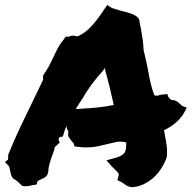

<svg xmlns="http://www.w3.org/2000/svg" viewBox="-45 -745 772 773"><path d="M-25.4 -92.8 -12.7 -102.5 -11.7 -123Q12.7 -182.6 38.6 -237.3Q64.5 -292 92.8 -349.6Q101.6 -368.2 110.8 -386.7Q120.1 -405.3 128.9 -424.8Q127.9 -428.7 127.9 -433.1Q127.9 -437.5 129.9 -443.4Q143.6 -462.9 151.9 -478.5Q160.2 -494.1 168 -510.7Q176.8 -530.3 187 -549.8Q197.3 -569.3 212.9 -587.9L219.7 -597.7L230.5 -596.7Q234.4 -598.6 238.8 -600.1Q243.2 -601.6 250 -601.6L267.6 -598.6Q299.8 -613.3 324.7 -641.1Q349.6 -668.9 375 -708L386.7 -724.6L402.3 -714.8Q407.2 -711.9 418 -709Q428.7 -706.1 440.4 -702.1Q460.9 -697.3 480.5 -690.9Q500 -684.6 510.7 -673.8L515.6 -665Q517.6 -654.3 519 -645.5Q520.5 -636.7 522.5 -627.9Q526.4 -607.4 529.3 -587.4Q532.2 -567.4 533.2 -543Q538.1 -523.4 542.5 -503.4Q546.9 -483.4 550.8 -463.9Q555.7 -435.5 561.5 -409.7Q567.4 -383.8 577.1 -360.4Q586.9 -360.4 588.9 -359.4Q600.6 -364.3 616.2 -365.2L628.9 -366.2L632.8 -354.5Q634.8 -351.6 637.7 -348.6Q640.6 -345.7 644.5 -342.8Q660.2 -341.8 667.5 -336.4Q674.8 -331.1 679.7 -326.2Q681.6 -324.2 684.6 -321.8Q687.5 -319.3 689.5 -318.4L707 -311.5L697.3 -293Q686.5 -272.5 664.6 -252.9Q642.6 -233.4 615.2 -220.7Q617.2 -213.9 617.7 -208Q618.2 -202.1 620.1 -194.3Q624 -174.8 626.5 -153.8Q628.9 -132.8 626 -110.4Q616.2 -85 603 -64.9Q589.8 -44.9 571.8 -28.8Q553.7 -12.7 531.2 -2.4Q508.8 7.8 484.4 8.8Q470.7 5.9 464.4 2Q458 -2 453.1 -5.9Q445.3 -11.7 440.4 -13.7L427.7 -19.5L431.6 -34.2Q434.6 -42 431.2 -47.9Q427.7 -53.7 417 -63.5Q413.1 -66.4 410.2 -69.8Q407.2 -73.2 403.3 -77.1L383.8 -99.6L416 -108.4Q445.3 -116.2 455.1 -128.4Q464.8 -140.6 462.9 -171.9Q438.5 -176.8 422.9 -173.3Q407.2 -169.9 391.6 -166Q369.1 -160.2 347.7 -155.8Q326.2 -151.4 300.8 -151.4Q284.2 -151.4 265.6 -154.3L254.9 -155.3L252 -166Q252 -168 249.5 -170.4Q247.1 -172.9 245.1 -174.8Q240.2 -180.7 233.4 -190.4Q226.6 -200.2 230.5 -214.8Q223.6 -225.6 222.7 -237.3Q218.8 -229.5 216.3 -222.2Q213.9 -214.8 211.9 -208L208 -195.3L195.3 -193.4Q193.4 -191.4 191.9 -187.5Q190.4 -183.6 191.4 -181.6L195.3 -170.9L185.5 -162.1Q183.6 -159.2 180.7 -157.2Q177.7 -155.3 175.8 -153.3Q173.8 -142.6 170.4 -132.8Q167 -123 163.1 -113.3Q158.2 -97.7 153.8 -83Q149.4 -68.4 149.4 -53.7L145.5 -41Q140.6 -33.2 133.3 -29.3Q126 -25.4 119.1 -22.5Q109.4 -18.6 105.5 -14.6L102.5 -2L87.9 0Q75.2 2.9 69.8 3.9Q64.5 4.9 57.6 4.9L44.9 3.9Q33.2 -7.8 25.9 -14.2Q18.6 -20.5 8.8 -25.4L2.9 -33.2Q-1 -41 -2 -47.4Q-2.9 -53.7 -4.9 -60.5Q-6.8 -73.2 -10.7 -78.1ZM286.1 -346.7Q272.5 -327.1 259.8 -305.7Q266.6 -306.6 272.9 -306.6Q279.3 -306.6 286.1 -307.6Q320.3 -309.6 349.6 -312.5Q378.9 -315.4 413.1 -322.3Q405.3 -358.4 396 -396Q386.7 -433.6 376 -471.7L371.1 -461.9Q346.7 -435.5 324.2 -405.3Q301.8 -375 287.1 -347.7Z"/></svg>

Font: Permanent Marker
Style: Regular
Weight: 400
Designer: Font Diner, Inc
Foundry: Font Diner, Inc
Version: Version 1.001